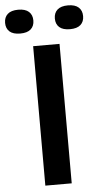

<svg xmlns="http://www.w3.org/2000/svg" viewBox="-120 -977 538 1015"><g transform="rotate(-5 149.0 -469.5)"><path d="M78.5 0V-740H218.5V0ZM280.5 -812.5Q243 -812.5 224.2 -829.2Q205.5 -846 205.5 -875.5Q205.5 -905 224.2 -922Q243 -939 280.5 -939Q318 -939 336.8 -922Q355.5 -905 355.5 -875.5Q355.5 -846 336.8 -829.2Q318 -812.5 280.5 -812.5ZM16.5 -812.5Q-21 -812.5 -39.8 -829.2Q-58.5 -846 -58.5 -875.5Q-58.5 -905 -39.8 -922Q-21 -939 16.5 -939Q54 -939 72.8 -922Q91.5 -905 91.5 -875.5Q91.5 -846 72.8 -829.2Q54 -812.5 16.5 -812.5Z"/></g></svg>

Font: Encode Sans SemiExpanded SemiBold
Style: Regular
Weight: 600
Width: 6
Designer: Multiple Designers
Foundry: Impallari Type
Version: Version 3.002